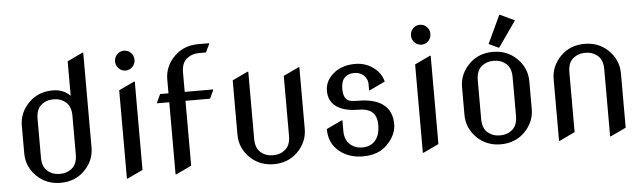

<svg xmlns="http://www.w3.org/2000/svg" viewBox="-49 -949 3852 1152"><g transform="rotate(-5 1877.5 -373.0)"><path d="M170.9 -152.3Q170.9 -96.2 201.4 -70.1Q231.9 -43.9 275.9 -43.9Q319.8 -43.9 350.3 -70.1Q380.9 -96.2 380.9 -152.3V-384.8Q380.9 -440.9 350.3 -467Q319.8 -493.2 275.9 -493.2Q231.9 -493.2 201.4 -467Q170.9 -440.9 170.9 -384.8ZM73.2 -185.5V-351.6Q73.2 -432.1 133.8 -491.7Q190.4 -546.9 275.9 -546.9Q340.3 -546.9 380.9 -505.4V-712.9L473.6 -756.8H478.5V-185.5Q478.5 -105 418 -45.4Q361.3 9.8 275.9 9.8Q191.4 9.8 133.8 -45.4Q73.2 -104 73.2 -185.5Z M681.2 -645Q664.1 -662.6 664.1 -687.3Q664.1 -711.9 681.2 -729.5Q698.2 -747.1 722.7 -747.1Q747.1 -747.1 764.2 -729.5Q781.2 -711.9 781.2 -687.3Q781.2 -662.6 764.2 -645Q747.1 -627.4 722.7 -627.4Q698.2 -627.4 681.2 -645ZM673.8 19.5V-512.7L766.6 -556.6H771.5V-24.4L678.7 19.5Z M966.8 19.5V-415H893.6V-419.9L916.5 -468.8H966.8V-551.8Q966.8 -632.3 1027.3 -691.9Q1084 -747.1 1169.4 -747.1H1235.4V-742.2L1211.9 -693.4H1169.4Q1126 -693.4 1094.7 -667Q1064.5 -641.6 1064.5 -585V-468.8H1235.4V-463.9L1212.4 -415H1064.5V-24.4L971.7 19.5Z M1357.4 -512.7 1450.2 -556.6H1455.1V-152.3Q1455.1 -96.2 1485.6 -70.1Q1516.1 -43.9 1560.1 -43.9Q1604 -43.9 1634.5 -70.1Q1665 -96.2 1665 -152.3V-512.7L1757.8 -556.6H1762.7V-185.5Q1762.7 -105 1702.1 -45.4Q1645.5 9.8 1560.1 9.8Q1475.6 9.8 1418 -45.4Q1357.4 -104 1357.4 -185.5Z M1894.5 -172.4 1987.3 -216.3H1992.2V-153.8Q1992.2 -99.1 2023.9 -70.8Q2054.2 -43.9 2097.2 -43.9Q2147 -43.9 2174.8 -75.7Q2204.1 -108.4 2204.1 -169.9Q2204.1 -226.1 2172.9 -250.5Q2146 -271.5 2096.7 -271.5Q2002.4 -271.5 1956.1 -309.1Q1915 -342.3 1915 -399.9Q1915 -467.8 1977.1 -512.2Q2025.4 -546.9 2097.2 -546.9Q2166 -546.9 2216.8 -503.9Q2255.9 -470.2 2265.1 -425.8L2172.4 -381.8H2167.5V-419.4Q2167.5 -443.8 2152.8 -462.9Q2129.4 -493.2 2085.9 -493.2Q2051.3 -493.2 2029.3 -471.7Q2007.8 -449.7 2007.8 -402.8Q2007.8 -353.5 2034.2 -335.4Q2048.8 -325.2 2096.7 -325.2Q2200.2 -325.2 2252 -281.7Q2299.8 -241.7 2299.8 -166Q2299.8 -102.5 2243.7 -44.9Q2190.4 9.8 2097.2 9.8Q2012.7 9.8 1955.1 -37.1Q1894.5 -86.4 1894.5 -172.4Z M2463.4 -645Q2446.3 -662.6 2446.3 -687.3Q2446.3 -711.9 2463.4 -729.5Q2480.5 -747.1 2504.9 -747.1Q2529.3 -747.1 2546.4 -729.5Q2563.5 -711.9 2563.5 -687.3Q2563.5 -662.6 2546.4 -645Q2529.3 -627.4 2504.9 -627.4Q2480.5 -627.4 2463.4 -645ZM2456.1 19.5V-512.7L2548.8 -556.6H2553.7V-24.4L2460.9 19.5Z M2724.6 -185.5V-351.6Q2724.6 -432.1 2785.2 -491.7Q2841.8 -546.9 2927.2 -546.9Q3011.7 -546.9 3069.3 -491.7Q3129.9 -433.1 3129.9 -351.6V-185.5Q3129.9 -105 3069.3 -45.4Q3012.7 9.8 2927.2 9.8Q2842.8 9.8 2785.2 -45.4Q2724.6 -104 2724.6 -185.5ZM2822.3 -152.3Q2822.3 -96.2 2852.8 -70.1Q2883.3 -43.9 2927.2 -43.9Q2971.2 -43.9 3001.7 -70.1Q3032.2 -96.2 3032.2 -152.3V-384.8Q3032.2 -440.9 3001.7 -467Q2971.2 -493.2 2927.2 -493.2Q2883.3 -493.2 2852.8 -467Q2822.3 -440.9 2822.3 -384.8ZM2984.9 -764.6H2989.7L3075.7 -723.6L2967.8 -569.3H2962.9L2905.8 -596.2Z M3276.4 19.5V-351.6Q3276.4 -432.1 3336.9 -491.7Q3393.6 -546.9 3479 -546.9Q3563.5 -546.9 3621.1 -491.7Q3681.6 -433.1 3681.6 -351.6V-24.4L3588.9 19.5H3584V-384.8Q3584 -440.9 3553.5 -467Q3522.9 -493.2 3479 -493.2Q3435.1 -493.2 3404.5 -467Q3374 -440.9 3374 -384.8V-24.4L3281.2 19.5Z"/></g></svg>

Font: Nova Slim
Style: Book
Weight: 400
Version: Version 2.000